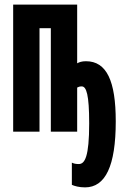

<svg xmlns="http://www.w3.org/2000/svg" viewBox="-20 -570 540 831"><path d="M348 241C436 241 481 149 481 -45C481 -219 442 -305 352 -305C334 -305 323 -301 314 -296V-550H37V0H151V-448H200V0H314V-191C320 -194 324 -196 334 -196C354 -196 366 -160 366 -36C366 109 347 140 321 140C307 140 300 138 291 134V230C302 235 322 241 348 241Z"/></svg>

Font: Noto Sans Mono ExtraCondensed ExtraBold
Style: Regular
Weight: 800
Width: 2
Designer: Monotype Design Team
Foundry: Monotype Imaging Inc.
Version: Version 2.014